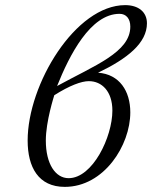

<svg xmlns="http://www.w3.org/2000/svg" viewBox="-20 -718 594 750"><path d="M88 -169C88 -65 130 12 233 12C386 12 489 -150 489 -279C489 -362 447 -428 363 -434C478 -489 554 -550 554 -627C554 -671 521 -698 469 -698C275 -698 88 -389 88 -169ZM248 -22C197 -22 159 -77 159 -169C159 -244 191 -342 192 -346C252 -384 298 -401 327 -401C378 -401 419 -361 419 -286C419 -183 342 -22 248 -22ZM203 -382C251 -502 333 -664 447 -664C473 -664 489 -645 489 -614C489 -514 351 -463 203 -382Z"/></svg>

Font: Libertinus Serif
Style: Italic
Weight: 400
Italic angle: -12°
Designer: Philipp H. Poll, Khaled Hosny
Foundry: Caleb Maclennan
Version: Version 7.050;RELEASE